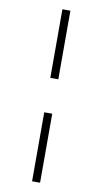

<svg xmlns="http://www.w3.org/2000/svg" viewBox="-99 -848 530 993"><g transform="rotate(10 166.0 -351.5)"><path d="M187 -803.2V-442.9H145V-803.2ZM187 -262.2V100.1H145V-262.2Z"/></g></svg>

Font: Fira Sans Compressed ExtraLight
Style: Regular
Weight: 250
Width: 1
Designer: Carrois Corporate & Edenspiekermann AG
Foundry: Carrois Corporate GbR & Edenspiekermann AG
Version: Version 4.203;PS 004.203;hotconv 1.0.88;makeotf.lib2.5.64775